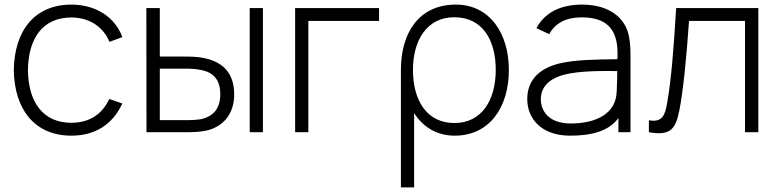

<svg xmlns="http://www.w3.org/2000/svg" viewBox="-20 -575 3388 835"><path d="M290.5 15C393 15 469.5 -33 512 -125L455 -144.5C424.5 -77 366.5 -41 290.5 -41C166 -41 103 -132 101.5 -270C103 -405 163 -499 290.5 -499C366.5 -499 428.5 -460 456 -393L512 -413.5C480.5 -501 395.5 -555 291 -555C130 -555 42.5 -441.5 40 -270C42.5 -102 128.5 15 290.5 15Z M617 0H788C819 0 849 -1 877 -7C944 -21.5 998.5 -73 998.5 -164.5C998.5 -266.5 938.5 -309.5 862.5 -323.5C839 -328 811.5 -329 779.5 -329H675V-540H616.5ZM675 -52.5V-276.5H780.5C805 -276.5 832.5 -275.5 855.5 -270.5C906 -260 938 -231 938 -164.5C938 -96.5 900.5 -69.5 863.5 -59C840 -52.5 805 -52.5 780.5 -52.5ZM1066 0H1123.5V-540H1066Z M1263.5 0H1321V-484H1628.5V-540H1263.5Z M1957.5 15C2109.5 15 2193 -109 2193 -271C2193 -431 2109 -555 1962.5 -555C1800.5 -555 1723.5 -430.5 1723.5 -271V240H1781V-83C1819.5 -22.5 1880 15 1957.5 15ZM1776 -271C1776 -401 1837.5 -500 1955.5 -500C2078.5 -500 2136 -401 2136 -271C2136 -140 2075.5 -40 1956.5 -40C1835.5 -40 1776 -138.5 1776 -271Z M2313 -452.5 2368.5 -426.5C2395.5 -476 2443.5 -499.5 2509.5 -499.5C2624.5 -499.5 2672.5 -442.5 2665 -317.5C2567 -316.5 2483.5 -315 2415 -299.5C2336.5 -281 2273 -235.5 2273 -144C2273 -59 2334.5 15 2459 15C2549 15 2626 -2.5 2669.5 -61.5V0H2722V-336.5C2722 -375 2718.5 -415.5 2707.5 -444.5C2681 -514 2610.5 -555 2511.5 -555C2416 -555 2348 -519 2313 -452.5ZM2332 -143.5C2332 -209.5 2387 -238 2434.5 -250.5C2501.5 -267.5 2597.5 -266.5 2664.5 -266C2664 -237.5 2663.5 -201 2662 -178C2660 -80.5 2572 -38 2462 -38C2365 -38 2332 -94 2332 -143.5Z M2802 -52V0C2897 17.5 2919 -16 2934.5 -95.5C2951 -176.5 2965.5 -324.5 2976.5 -484H3220V0H3278V-540H2920.5C2909.5 -357 2899.5 -233.5 2882.5 -133.5C2873 -76 2862.5 -41 2802 -52Z"/></svg>

Font: Eudonet Light
Style: Regular
Weight: 300
Designer: Mikhail Sharanda
Foundry: Mikhail Sharanda
Version: Version 4.503;Glyphs 3.1.2 (3151)